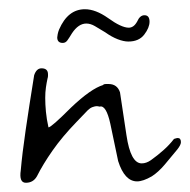

<svg xmlns="http://www.w3.org/2000/svg" viewBox="-20 -403 412 416"><path d="M36 -7Q21 -7 25 -34Q28 -69 35.5 -120.5Q43 -172 54 -240Q59 -255 70 -255Q84 -255 84 -242Q84 -241 84 -238.5Q84 -236 83 -233Q81 -224 79.5 -213.5Q78 -203 78 -191Q78 -177 79.5 -161Q81 -145 85 -127Q91 -127 134 -170Q177 -211 204 -219V-220Q207 -221 210 -221Q213 -221 215 -221Q234 -221 240 -203L254 -110Q263 -49 287 -49Q297 -49 307 -56Q321 -66 334 -77.5Q347 -89 357 -102Q363 -104 365 -104Q372 -104 372 -95Q372 -89 364 -79Q351 -63 337 -46.5Q323 -30 309 -21Q290 -10 277 -10Q250 -10 236 -54L219 -135Q210 -176 196 -172Q195 -172 193.5 -172.5Q192 -173 190 -173Q186 -173 180.5 -171Q175 -169 170 -164L146 -139Q115 -107 94 -77Q73 -47 60 -21Q52 -7 36 -7ZM116 -310Q104 -310 104 -322Q104 -324 105 -329Q106 -334 108 -339Q127 -383 164 -383Q187 -383 214 -364Q243 -343 259 -343Q264 -343 268.5 -346Q273 -349 277 -356Q283 -370 293 -370Q304 -370 304 -356Q304 -343 292.5 -328Q281 -313 258 -313Q248 -313 235 -318Q222 -323 208 -333Q195 -341 185.5 -346.5Q176 -352 167 -352Q150 -352 136 -331Q130 -321 126 -315.5Q122 -310 116 -310Z"/></svg>

Font: Square Peg
Style: Regular
Weight: 400
Designer: Robert E. Leuschke
Foundry: Robert E. Leuschke
Version: Version 1.010; ttfautohint (v1.8.4.7-5d5b)